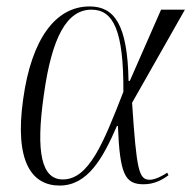

<svg xmlns="http://www.w3.org/2000/svg" viewBox="-20 -566 594 596"><path d="M165 10C252 10 299 -74 343 -175H346C352 -24 368 6 426 6C459 6 484 -8 503 -22L499 -30C486 -21 462 -8 445 -8C411 -8 404 -36 390 -247L554 -536H480L383 -315H379C376 -490 335 -546 258 -546C153 -546 78 -446 52 -259C24 -62 80 10 165 10ZM175 -9C110 -9 90 -90 116 -271C141 -452 188 -536 264 -536C332 -536 364 -471 363 -281C301 -122 256 -9 175 -9Z"/></svg>

Font: Noto Serif Display Condensed Light
Style: Italic
Weight: 300
Width: 3
Italic angle: -12°
Designer: Monotype Design Team
Foundry: Monotype Imaging Inc.
Version: Version 2.009